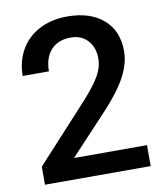

<svg xmlns="http://www.w3.org/2000/svg" viewBox="-81 -788 731 855"><g transform="rotate(-10 284.0 -360.5)"><path d="M531.2 0H53.2V-81.5L290 -339.8Q341.3 -397 363 -435.3Q384.8 -473.6 384.8 -512.2Q384.8 -563 356.2 -594.2Q327.6 -625.5 279.3 -625.5Q221.7 -625.5 189.9 -590.3Q158.2 -555.2 158.2 -494.1H39.6Q39.6 -559.1 69.1 -611.1Q98.6 -663.1 153.6 -691.9Q208.5 -720.7 280.3 -720.7Q383.8 -720.7 443.6 -668.7Q503.4 -616.7 503.4 -524.9Q503.4 -471.7 473.4 -413.3Q443.4 -355 375 -280.8L201.2 -94.7H531.2Z"/></g></svg>

Font: Roboto Medium
Style: Regular
Weight: 500
Designer: Google
Version: Version 2.134; 2016; ttfautohint (v1.6)